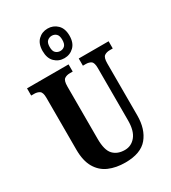

<svg xmlns="http://www.w3.org/2000/svg" viewBox="-233 -1097 1093 1225"><g transform="rotate(-30 314.0 -484.5)"><path d="M322 10Q254 10 202 -12.5Q150 -35 120.5 -85.5Q91 -136 91 -218V-600Q91 -640 75 -650.5Q59 -661 36 -661H14V-714H320V-661H298Q275 -661 259 -650Q243 -639 243 -596V-210Q243 -126 274 -93.5Q305 -61 359 -61Q407 -61 438.5 -99.5Q470 -138 470 -215V-600Q470 -640 455 -650.5Q440 -661 416 -661H395V-714H615V-661H593Q569 -661 553 -650Q537 -639 537 -596V-213Q537 -112 486.5 -51Q436 10 322 10ZM318 -761Q276 -761 247.5 -789Q219 -817 219 -870Q219 -923 247.5 -951Q276 -979 318 -979Q359 -979 388 -951Q417 -923 417 -870Q417 -817 388 -789Q359 -761 318 -761ZM318 -814Q337 -814 350.5 -826.5Q364 -839 364 -870Q364 -901 350.5 -913.5Q337 -926 318 -926Q299 -926 285 -913.5Q271 -901 271 -870Q271 -839 285 -826.5Q299 -814 318 -814Z"/></g></svg>

Font: Noto Serif ExtraCondensed ExtraBold
Style: Regular
Weight: 800
Width: 2
Designer: Monotype Design Team
Foundry: Monotype Imaging Inc.
Version: Version 2.013; ttfautohint (v1.8.4.7-5d5b)